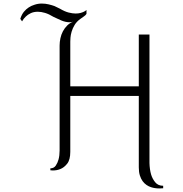

<svg xmlns="http://www.w3.org/2000/svg" viewBox="-20 -917 1030 1079"><path d="M897 127V141Q886 142 876 142Q850 142 829 135Q816 131 803.5 122.5Q791 114 781.5 101Q772 88 766 69Q760 50 760 24V-378H375V-64Q375 -19 357.5 3Q340 25 319 33Q300 41 277 41Q270 41 263 40V29Q283 29 293.5 13.5Q304 -2 309 -21Q315 -43 315 -71V-661Q315 -681 319.5 -702Q324 -723 333.5 -741Q343 -759 357.5 -773.5Q372 -788 391 -795Q382 -792 371 -792Q348 -792 323.5 -802.5Q299 -813 281 -822Q255 -838 233 -844.5Q211 -851 193 -851Q170 -851 153 -843Q136 -835 125 -824Q112 -812 104 -797L94 -811Q102 -836 114.5 -851Q127 -866 141 -875Q156 -885 173 -890Q193 -897 215 -897Q235 -897 253.5 -892.5Q272 -888 286 -883Q302 -876 317 -868Q344 -852 366 -846.5Q388 -841 405 -841Q420 -841 431.5 -844Q443 -847 451 -851Q460 -855 466 -861V-839Q462 -832 452.5 -825.5Q443 -819 432 -811Q411 -796 399.5 -777Q388 -758 382.5 -739Q377 -720 376 -705Q375 -690 375 -683V-432H760V-723H820V-1Q821 35 829 63Q836 87 852 107Q868 127 897 127Z"/></svg>

Font: Milkman
Style: Regular
Weight: 300
Designer: Giulia Boggio / Martin Desinde
Version: Version 1.000